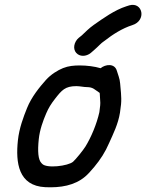

<svg xmlns="http://www.w3.org/2000/svg" viewBox="-20 -769 608 798"><path d="M340.5 -407C367.5 -407 373.2 -396.4 394.3 -382.9C394.4 -382.1 394.6 -380.5 394.7 -379L396.3 -351.8C396.7 -344.8 397.5 -337.9 396.4 -331C395 -322.2 394.7 -314 393 -302.8C381.8 -252.6 358.4 -197.6 335.1 -159.9C325.5 -144.3 294.3 -105.9 283.6 -96.7C263.4 -79.2 172.6 -67.4 154.7 -88.7C154.4 -89.1 153.7 -89.8 153.1 -90.3C138 -104.6 136 -141.1 141.1 -190.4C145.1 -229.2 158.9 -267.4 172.3 -298.3C182.1 -320.7 191.6 -336.4 209.1 -358.9C236.4 -393.7 250.4 -411 297.1 -411C312 -411 328 -407 340.5 -407ZM311.7 -497C287.5 -497 264.8 -495.1 242.1 -486C220.2 -477.2 191.6 -459.9 170.8 -436.6C144.3 -406.8 111 -366.3 92.4 -319.9C77.4 -282.6 59.9 -236.9 54.4 -185.7C44.5 -92.8 56.2 3.7 168.4 9C231.1 11.9 289.6 2.4 333.8 -34.9C345.1 -44.5 356.4 -56.7 371.7 -75.1C397 -105.6 417.2 -136.3 433.8 -175.2C450.7 -212.8 471.1 -253.5 478.7 -301C480.6 -313.5 482.1 -325 483.1 -335.7C486.1 -367.8 480.8 -398.9 479.3 -422.4C478.1 -442 469.2 -462 466 -473.8C456.9 -507.8 417.2 -501.6 398.2 -485.5C373 -493 340.7 -497 311.7 -497ZM325 -537C335.7 -537 348 -541 357.7 -549.3L370.4 -560.3C389.9 -577.1 400.3 -590.2 412 -597.5C412.6 -597.9 413.8 -598.8 414.7 -599.4C447.6 -625.3 488.3 -651.4 529.8 -664.5C590.2 -683.3 573.4 -762.1 517.9 -746.9L504.7 -742.7C456.7 -727.5 408 -692.3 370 -665.7C350 -651.6 335.3 -636.4 319.7 -621.7L306.9 -611.4C297.8 -604.1 290.6 -591.2 288.8 -579.5C284.9 -555.3 302.1 -537 325 -537Z"/></svg>

Font: CiSf OpenHand
Style: BlakObl
Weight: 400
Foundry: Cannot Into Space Fonts
Version: Version 0.7892